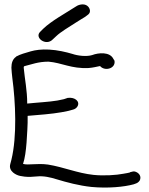

<svg xmlns="http://www.w3.org/2000/svg" viewBox="-20 -848 681 875"><path d="M88 -540C88 -541 89 -543 89 -545C90 -546 92 -547 93 -547C123 -554 153 -567 201 -567C262 -562 305 -534 384 -538C407 -540 420 -544 436 -547C457 -522 507 -535 502 -570V-571L497 -579C481 -613 429 -608 400 -597C374 -589 334 -594 311 -602C281 -611 242 -620 204 -622C169 -624 141 -620 120 -614C94 -606 75 -602 53 -590V-589C38 -579 32 -561 32 -540V-539C33 -524 34 -509 36 -494C51 -382 58 -227 32 -120L27 -101C17 -67 55 -49 73 -46L92 -43C110 -41 129 -42 149 -44C179 -47 209 -40 238 -31C284 -17 340 -2 397 4C472 11 545 4 589 -8L600 -12C606 -14 613 -19 617 -26C625 -43 615 -57 603 -63C597 -66 591 -68 584 -66L572 -63V-62C567 -60 556 -59 541 -56C511 -50 453 -46 406 -51C332 -59 272 -86 199 -98C147 -105 111 -94 85 -101C94 -128 98 -161 101 -198C103 -235 107 -277 106 -320L141 -323C205 -328 249 -333 293 -343L311 -348C321 -350 329 -356 333 -363C346 -385 322 -406 290 -402H289L271 -396C232 -386 194 -384 136 -379L104 -376C104 -437 93 -486 88 -540ZM220 -668 236 -683C257 -703 293 -724 324 -744C344 -756 358 -766 366 -770L377 -778C386 -784 390 -790 390 -798C390 -811 379 -828 357 -828C349 -828 340 -826 332 -822L319 -814C279 -788 213 -752 177 -717L162 -702C137 -675 190 -637 220 -668Z"/></svg>

Font: Stray Cat
Style: BdExt
Weight: 700
Version: Version 1.0